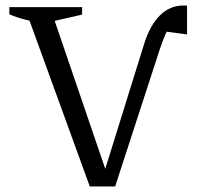

<svg xmlns="http://www.w3.org/2000/svg" viewBox="-20 -677 726 697"><path d="M138 -592Q103 -598 72.5 -605.5Q42 -613 14 -625V-651H278V-624ZM398 0H306L73 -641H165L371 -38H354L504 -520Q525 -586 561 -621.5Q597 -657 646 -657Q650 -657 653 -657Q656 -657 659 -656V-552L570 -564L601 -593Q591 -576 580.5 -552Q570 -528 560 -498Z"/></svg>

Font: Piazzolla 24pt
Style: Regular
Weight: 400
Designer: Juan Pablo del Peral
Foundry: Huerta Tipografica
Version: Version 2.005